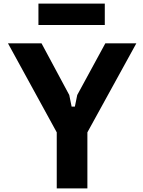

<svg xmlns="http://www.w3.org/2000/svg" viewBox="-20 -1039 790 1059"><path d="M209 -800 362 -515 375 -451H393L406 -515L561 -800H732L462 -309V0H293V-309L24 -800ZM192 -901V-1019H558V-901Z"/></svg>

Font: Martian Mono SemiExpanded
Style: Bold
Weight: 700
Width: 6
Designer: Roman Shamin
Foundry: Evil Martians
Version: Version 1.000